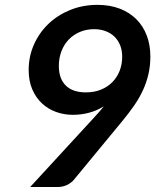

<svg xmlns="http://www.w3.org/2000/svg" viewBox="-20 -750 623 770"><path d="M272 -289.5Q237 -289.5 205 -301Q173 -312.5 148.5 -335.2Q124 -358 109.5 -391.5Q95 -425 95 -469.5Q95 -523.5 116 -571Q137 -618.5 174 -654Q211 -689.5 261.5 -710Q312 -730.5 371 -730.5Q421 -730.5 460.5 -715.2Q500 -700 527.2 -672.5Q554.5 -645 568.8 -607Q583 -569 583 -523.5Q583 -485.5 575.2 -452.2Q567.5 -419 553.2 -388Q539 -357 518 -326.8Q497 -296.5 471 -265L275 -27.5Q265 -16 248.2 -8Q231.5 0 210.5 0H101L359.5 -281Q369.5 -292 378.8 -302.5Q388 -313 396.5 -323.5Q369 -306.5 337.5 -298Q306 -289.5 272 -289.5ZM470 -522.5Q470 -548 461.8 -568.5Q453.5 -589 438.8 -603.2Q424 -617.5 403.2 -625.2Q382.5 -633 357.5 -633Q326.5 -633 300.5 -622Q274.5 -611 255.8 -591.5Q237 -572 226.5 -544.8Q216 -517.5 216 -485.5Q216 -434.5 243.8 -407Q271.5 -379.5 324.5 -379.5Q358 -379.5 385 -390.5Q412 -401.5 431 -421Q450 -440.5 460 -466.5Q470 -492.5 470 -522.5Z"/></svg>

Font: Lato TR
Style: Bold Italic
Weight: 700
Italic angle: -12°
Designer: Lukasz Dziedzic
Foundry: tyPoland Lukasz Dziedzic
Version: Version 1.104 2013